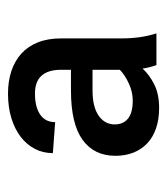

<svg xmlns="http://www.w3.org/2000/svg" viewBox="12 -773 423 487"><g transform="rotate(-90 223.5 -529.5)"><path d="M301.8 -344.2Q295.9 -360.8 293 -379.4Q277.8 -362.3 253.2 -349.9Q228.5 -337.4 193.4 -337.4Q164.1 -337.4 141.4 -345.2Q118.7 -353 103.3 -367.7Q87.9 -382.3 79.8 -402.8Q71.8 -423.3 71.8 -448.2Q71.8 -502.4 112.5 -531.7Q153.3 -561 237.3 -561H290V-586.4Q290 -618.7 275.1 -635.5Q260.3 -652.3 229.5 -652.3Q195.8 -652.3 176.5 -639.2Q157.2 -626 157.2 -601.1L78.6 -606.9Q78.6 -631.8 89.4 -652.6Q100.1 -673.3 119.9 -688.5Q139.6 -703.6 167.5 -712.2Q195.3 -720.7 229.5 -720.7Q260.7 -720.7 286.6 -712.2Q312.5 -703.6 331.1 -686.8Q349.6 -669.9 359.6 -644.8Q369.6 -619.6 369.6 -585.9V-432.6Q369.6 -408.7 372.6 -387.2Q375.5 -365.7 382.3 -344.2ZM212.4 -404.3Q233.4 -404.3 254.9 -414.1Q276.4 -423.8 290 -437V-506.3H237.8Q215.3 -506.3 199 -502Q182.6 -497.6 172.1 -489.7Q161.6 -481.9 156.5 -471.9Q151.4 -461.9 151.4 -450.2Q151.4 -428.7 166 -416.5Q180.7 -404.3 212.4 -404.3Z"/></g></svg>

Font: Dirooz
Style: Regular
Weight: 400
Foundry: DejaVu fonts team - Redesigned by Saber Rastikerdar
Version: Version 0.2.1